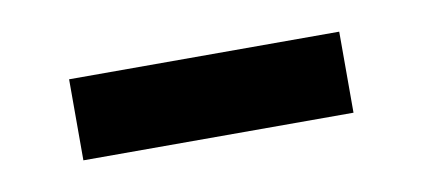

<svg xmlns="http://www.w3.org/2000/svg" viewBox="-27 -709 417 189"><g transform="rotate(-10 181.0 -614.5)"><path d="M316 -655V-574H46V-655Z"/></g></svg>

Font: Gemunu Libre ExtraLight
Style: Bold
Weight: 700
Version: Version 1.100